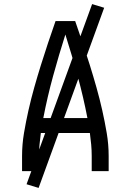

<svg xmlns="http://www.w3.org/2000/svg" viewBox="-20 -838 640 940"><path d="M88 0V-74Q88 -131 97.5 -187Q107 -243 119.5 -298.5Q132 -354 147.5 -409Q163 -464 180 -518.5Q197 -573 215 -627Q233 -681 252 -735H348Q367 -681 385 -627Q403 -573 420 -518.5Q437 -464 452.5 -409Q468 -354 480.5 -298.5Q493 -243 502.5 -187Q512 -131 512 -74V0H429V-74Q429 -102 426.5 -130Q424 -158 420 -187H180Q176 -158 173.5 -130Q171 -102 171 -74V0ZM408 -260Q388 -364 360 -466Q332 -568 300 -669Q268 -568 240 -466Q212 -364 192 -260ZM169 82 110 64 431 -818 490 -800Z"/></svg>

Font: Bmono
Style: Regular
Weight: 400
Monospace: yes
Designer: Belleve Invis
Foundry: Belleve Invis
Version: Version 11.2.2; ttfautohint (v1.8.2)